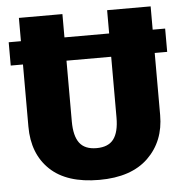

<svg xmlns="http://www.w3.org/2000/svg" viewBox="-51 -745 782 813"><g transform="rotate(-5 339.5 -338.5)"><path d="M672 -596V-497H619V-233Q619 -122 547 -52Q475 18 339 18Q201 18 130 -49.5Q59 -117 59 -233V-497H7V-596H59V-695H244V-596H434V-695H619V-596ZM434 -239V-497H244V-239Q244 -177 266.5 -147Q289 -117 339 -117Q389 -117 411.5 -147Q434 -177 434 -239Z"/></g></svg>

Font: FiraGO ExtraBold
Style: Regular
Weight: 800
Designer: bBox Type
Foundry: bBox Type GmbH
Version: Version 1.001;PS 001.001;hotconv 1.0.88;makeotf.lib2.5.64775